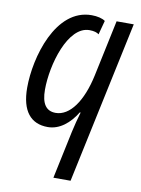

<svg xmlns="http://www.w3.org/2000/svg" viewBox="-88 -604 663 903"><g transform="rotate(10 244.0 -152.0)"><path d="M231 240H313L478 -536H396L339 -267C312 -141 256 -62 188 -62C142 -62 120 -95 120 -161C120 -281 175 -473 278 -473C300 -473 315 -468 323 -461L341 -528C328 -538 303 -544 276 -544C104 -544 36 -301 36 -156C36 -44 82 10 163 10C220 10 267 -30 300 -84H304C296 -57 285 -16 279 13Z"/></g></svg>

Font: Noto Sans Display SemiCondensed
Style: Italic
Weight: 400
Width: 4
Italic angle: -12°
Designer: Monotype Design Team
Foundry: Monotype Imaging Inc.
Version: Version 1.900